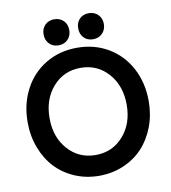

<svg xmlns="http://www.w3.org/2000/svg" viewBox="-91 -906 886 996"><g transform="rotate(-10 352.0 -408.0)"><path d="M33.2 -325.2Q33.2 -421.9 74 -498.8Q114.7 -575.7 187.5 -618.9Q260.3 -662.1 352.1 -662.1Q443.8 -662.1 516.6 -618.9Q589.4 -575.7 630.1 -498.8Q670.9 -421.9 670.9 -325.2Q670.9 -252.9 647 -190.2Q623 -127.4 581.3 -83Q539.6 -38.6 480.2 -13.2Q420.9 12.2 352.1 12.2Q283.2 12.2 223.9 -13.2Q164.6 -38.6 122.8 -83Q81.1 -127.4 57.1 -190.2Q33.2 -252.9 33.2 -325.2ZM555.2 -326.2Q555.2 -426.3 498 -491.2Q440.9 -556.2 352.1 -556.2Q263.2 -556.2 206.1 -491.2Q148.9 -426.3 148.9 -326.2Q148.9 -226.6 206.3 -161.9Q263.7 -97.2 352.1 -97.2Q440.4 -97.2 497.8 -161.9Q555.2 -226.6 555.2 -326.2ZM491.9 -710.2Q472.7 -690.9 442.9 -690.9Q413.1 -690.9 394.5 -710.2Q376 -729.5 376 -759.8Q376 -790 394.5 -809.1Q413.1 -828.1 442.9 -828.1Q472.7 -828.1 491.9 -809.1Q511.2 -790 511.2 -759.8Q511.2 -729.5 491.9 -710.2ZM310.1 -710.2Q291 -690.9 261.2 -690.9Q231.4 -690.9 212.6 -710.2Q193.8 -729.5 193.8 -759.8Q193.8 -790 212.6 -809.1Q231.4 -828.1 261.2 -828.1Q291 -828.1 310.1 -809.1Q329.1 -790 329.1 -759.8Q329.1 -729.5 310.1 -710.2Z"/></g></svg>

Font: Apfel Grotezk Mittel
Style: Regular
Weight: 500
Designer: Luigi Gorlero
Foundry: © 2023, Luigi Gorlero & Collletttivo
Version: Version 2.000;Glyphs 3.2 (3217)